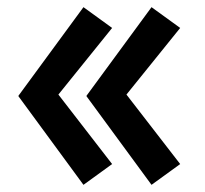

<svg xmlns="http://www.w3.org/2000/svg" viewBox="-20 -523 571 536"><path d="M333 -259 483 -65 403 -7 221 -255 403 -503 483 -445ZM143 -259 293 -65 213 -7 31 -255 213 -503 293 -445Z"/></svg>

Font: Jost* Semi
Style: Regular
Weight: 600
Version: Version 3.7